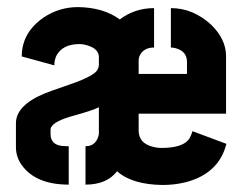

<svg xmlns="http://www.w3.org/2000/svg" viewBox="-20 -527 690 547"><path d="M25.4 -107.4V-175.8Q25.4 -227.5 109.4 -261.7Q127 -268.6 164.1 -281.2Q240.2 -306.6 254.9 -324.2Q261.7 -333 261.7 -342.8V-364.3Q261.7 -387.7 229.5 -397.5Q217.8 -401.4 206.1 -401.4Q158.2 -401.4 140.6 -368.2Q134.8 -355.5 134.8 -340.8L42 -366.2Q42 -433.6 103.5 -476.6Q148.4 -506.8 202.1 -506.8Q274.4 -505.9 321.3 -471.7Q364.3 -503.9 418.9 -503.9V-391.6Q387.7 -391.6 377 -366.2Q375 -360.4 375 -354.5V-316.4H512.7V-350.6Q512.7 -380.9 480.5 -389.6Q473.6 -391.6 466.8 -391.6V-503.9Q530.3 -503.9 582 -456.1Q623 -416 624 -369.1V-203.1H375V-155.3Q375 -118.2 417 -108.4Q427.7 -105.5 439.5 -105.5Q503.9 -105.5 520.5 -133.8Q525.4 -142.6 528.3 -153.3L625 -117.2Q603.5 -32.2 508.8 -7.8Q477.5 0 443.4 0Q356.4 -1 313.5 -39.1Q284.2 -1 223.6 -1V-110.4Q252.9 -110.4 260.7 -140.6Q261.7 -143.6 261.7 -145.5V-221.7Q247.1 -212.9 178.7 -194.3Q125 -177.7 124 -158.2V-145.5Q124 -115.2 156.2 -111.3Q165 -110.4 175.8 -110.4V-1Q82 -1 42 -56.6Q25.4 -80.1 25.4 -107.4Z"/></svg>

Font: Post No Bills Colombo ExtraBold
Style: Regular
Weight: 800
Designer: Kosala Senevirathne, Siva Puranthara, Lasantha Premarathna, Tharique Azeez
Foundry: Mooniak
Version: Version 1.220 ; ttfautohint (v1.6)